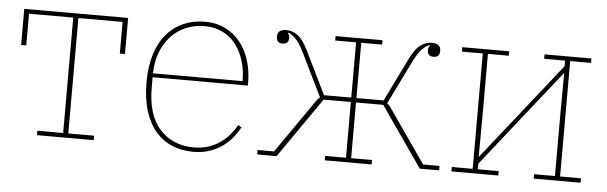

<svg xmlns="http://www.w3.org/2000/svg" viewBox="-40 -642 2462 779"><g transform="rotate(5 1191.0 -253.0)"><path d="M128 -18H233V-488H53V-359H32V-506H455V-359H434V-488H254V-18H359V0H128Z M766 12Q719 12 680 -4Q641 -20 612.5 -52.5Q584 -85 568 -135Q552 -185 552 -253Q552 -317 567.5 -366.5Q583 -416 611.5 -449.5Q640 -483 680 -500.5Q720 -518 768 -518Q813 -518 849 -500.5Q885 -483 910.5 -452Q936 -421 949.5 -378Q963 -335 963 -284V-275H575V-234Q575 -120 628 -63Q681 -6 766 -6Q799 -6 826 -15Q853 -24 874 -39Q895 -54 911 -73Q927 -92 938 -112L952 -104Q941 -84 925 -63.5Q909 -43 886 -26Q863 -9 833 1.5Q803 12 766 12ZM940 -291Q940 -336 928 -374.5Q916 -413 894 -441Q872 -469 840 -484.5Q808 -500 768 -500Q726 -500 691 -485Q656 -470 630.5 -442.5Q605 -415 590.5 -376.5Q576 -338 575 -291Z M1025 -18H1092L1244 -237Q1252 -249 1259 -252L1174 -426Q1155 -465 1138.5 -481.5Q1122 -498 1108 -503L1106 -502Q1109 -497 1111 -493Q1113 -489 1113 -482Q1113 -457 1088 -457Q1063 -457 1063 -483Q1063 -513 1099 -513Q1123 -513 1145 -497.5Q1167 -482 1190 -435L1274 -263H1385V-488H1300V-506H1491V-488H1406V-263H1517L1601 -435Q1624 -482 1646 -497.5Q1668 -513 1692 -513Q1728 -513 1728 -483Q1728 -457 1703 -457Q1678 -457 1678 -482Q1678 -489 1680 -493Q1682 -497 1685 -502L1683 -503Q1669 -498 1652.5 -481.5Q1636 -465 1617 -426L1532 -252Q1539 -249 1547 -237L1699 -18H1766V0H1687L1517 -245H1406V-18H1491V0H1300V-18H1385V-245H1274L1104 0H1025Z M1816 -18H1901V-488H1816V-506H2007V-488H1922V-235L1921 -69H1922L2236 -465V-488H2151V-506H2342V-488H2257V-18H2342V0H2151V-18H2236V-271L2237 -437H2236L1922 -41V-18H2007V0H1816Z"/></g></svg>

Font: IBM Plex Serif Thin
Style: Regular
Weight: 100
Designer: Mike Abbink, Paul van der Laan, Pieter van Rosmalen
Foundry: Bold Monday
Version: Version 3.001